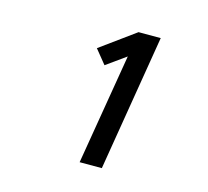

<svg xmlns="http://www.w3.org/2000/svg" viewBox="-81 -931 762 702"><g transform="rotate(15 300.0 -580.5)"><path d="M276 -323 346 -742 272 -689 229 -742 361 -838H445L360 -323Z"/></g></svg>

Font: Iosevka Custom Medium
Style: Italic
Weight: 500
Italic angle: -9°
Designer: Belleve Invis
Foundry: Belleve Invis
Version: Version 27.0.1